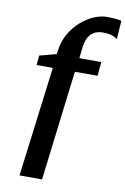

<svg xmlns="http://www.w3.org/2000/svg" viewBox="-106 -886 732 1120"><g transform="rotate(10 260.0 -325.5)"><path d="M186.5 -584.5Q194 -639.5 219.8 -683.8Q245.5 -728 281.8 -759.5Q318 -791 357.5 -808Q397 -825 432 -825Q473.5 -825 493.8 -822.2Q514 -819.5 520.5 -816.5L513 -707.5Q506.5 -711.5 497.5 -717.2Q488.5 -723 471.5 -727.2Q454.5 -731.5 424.5 -731.5Q409 -731.5 393 -727Q377 -722.5 362.5 -710.8Q348 -699 337.8 -677.5Q327.5 -656 324 -622L317 -560H447L439.5 -477.5H305L225.5 174H92L174.5 -477.5H78.5L83.5 -534.5L183 -560.5Z"/></g></svg>

Font: Merriweather 28pt ExtraBold
Style: Italic
Weight: 800
Italic angle: -7.8°
Version: Version 2.101